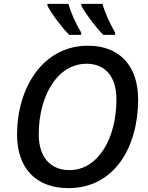

<svg xmlns="http://www.w3.org/2000/svg" viewBox="-20 -961 764 991"><path d="M513 -781H574V-793C548 -839 522 -893 509 -941H400V-931C423 -888 474 -820 513 -781ZM337 -781H399V-793C371 -839 347 -893 333 -941H225V-931C247 -888 299 -820 337 -781ZM333 10C573 10 693 -205 693 -448C693 -618 600 -725 434 -725C199 -725 68 -505 68 -266C68 -97 162 10 333 10ZM339 -83C240 -83 180 -150 180 -267C180 -468 277 -632 427 -632C524 -632 581 -564 581 -448C581 -245 485 -83 339 -83Z"/></svg>

Font: Noto Sans Medium
Style: Italic
Weight: 500
Italic angle: -12°
Designer: Monotype Design Team
Foundry: Monotype Imaging Inc.
Version: Version 2.013